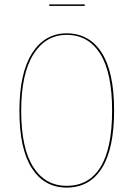

<svg xmlns="http://www.w3.org/2000/svg" viewBox="-20 -841 604 870"><path d="M497 -340Q497 -167 441.5 -79Q386 9 282 9Q181 9 124.5 -78.5Q68 -166 68 -338Q68 -510 125.5 -600Q183 -690 282 -690Q384 -690 440.5 -602.5Q497 -515 497 -340ZM76 -338Q76 -170 130.5 -84.5Q185 1 282 1Q383 1 435.5 -84Q488 -169 488 -340Q488 -512 434 -597.5Q380 -683 282 -683Q187 -683 131.5 -595Q76 -507 76 -338ZM203 -814V-821H364V-814Z"/></svg>

Font: Fira Sans Compressed Eight
Style: Regular
Weight: 100
Width: 1
Designer: bBox Type GmbH & Carrois Corporate GbR & Edenspiekermann AG
Foundry: bBox Type GmbH & Carrois Corporate GbR & Edenspiekermann AG
Version: Version 4.301